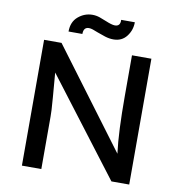

<svg xmlns="http://www.w3.org/2000/svg" viewBox="-94 -966 980 1052"><g transform="rotate(10 396.5 -440.5)"><path d="M98 0V-700H195L602 -155Q594 -216 590.5 -296Q587 -376 587 -470V-700H695V0H596L189 -534Q196 -447 200 -399.5Q204 -352 205 -328.5Q206 -305 206 -291V0ZM471 -768Q448 -768 424.5 -775.5Q401 -783 380 -791Q363 -798 351 -802Q339 -806 329 -806Q299 -806 299 -768H222Q222 -822 257 -851.5Q292 -881 336 -881Q357 -881 377 -874Q397 -867 416 -859Q430 -853 443.5 -849Q457 -845 466 -845Q497 -845 495 -881H571Q571 -837 544.5 -802.5Q518 -768 471 -768Z"/></g></svg>

Font: Lexend Deca
Style: Regular
Weight: 400
Designer: Bonnie Shaver-Troup, Thomas Jockin
Foundry: Lexend
Version: Version 1.008; ttfautohint (v1.8.4.7-5d5b)